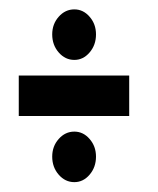

<svg xmlns="http://www.w3.org/2000/svg" viewBox="-20 -558 329 399"><path d="M134.5 -433.5Q153 -433.5 166.2 -449Q179.5 -464.5 179.5 -486.5Q179.5 -508 166.2 -523.2Q153 -538.5 134.5 -538.5Q115.5 -538.5 102 -523.2Q88.5 -508 88.5 -486.5Q88.5 -464.5 102 -449Q115.5 -433.5 134.5 -433.5ZM19 -317H248.5V-401H19ZM134.5 -179.5Q153 -179.5 166.2 -195Q179.5 -210.5 179.5 -232.5Q179.5 -254 166.2 -269.2Q153 -284.5 134.5 -284.5Q115.5 -284.5 102 -269.2Q88.5 -254 88.5 -232.5Q88.5 -210.5 102 -195Q115.5 -179.5 134.5 -179.5Z"/></svg>

Font: League Gothic SemiCondensed
Style: Regular
Weight: 400
Width: 4
Designer: The League of Moveable Type
Version: Version 1.600; ttfautohint (v1.8.3)